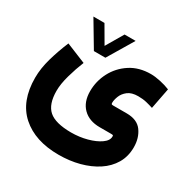

<svg xmlns="http://www.w3.org/2000/svg" viewBox="-173 -689 1067 1087"><g transform="rotate(30 360.5 -145.0)"><path d="M231.4 -364.7 131.3 -532.7H203.6L269 -420.4L335 -532.7H407.2L306.6 -364.7ZM214.4 -277.3Q193.4 -225.6 177 -167.5Q160.6 -109.4 160.6 -64.5Q160.6 22.9 203.4 60.8Q246.1 98.6 348.6 99.1Q403.8 99.1 452.9 85.7Q502 72.3 533.2 50.3Q564.5 28.3 564.5 2Q564.5 -4.9 562.3 -6.3Q560.1 -7.8 545.9 -7.8H475.6Q406.2 -7.8 366.2 -47.6Q326.2 -87.4 326.2 -157.7Q326.2 -223.6 356.7 -282Q387.2 -340.3 443.4 -377Q499.5 -413.6 577.1 -413.6Q604 -413.6 639.4 -406Q674.8 -398.4 703.1 -386.7L676.8 -250.5Q655.8 -257.3 631.8 -263.2Q607.9 -269 577.1 -269Q534.2 -269 510.3 -250.2Q486.3 -231.4 476.8 -206.5Q467.3 -181.6 467.3 -164.1Q467.3 -156.2 469.7 -154.3Q472.2 -152.3 480.5 -152.3H568.4Q637.7 -152.3 668.7 -109.4Q699.7 -66.4 699.7 -5.9Q699.7 54.2 672.4 100.6Q645 147 596.7 178.7Q548.3 210.4 485.4 227.1Q422.4 243.7 351.1 243.7Q197.3 243.7 107.9 164.3Q18.6 85 18.6 -67.9Q18.6 -129.4 38.1 -197.3Q57.6 -265.1 85 -330.1Z"/></g></svg>

Font: Vazir Black
Style: Black
Weight: 900
Designer: Saber Rastikerdar
Foundry: Saber Rastikerdar
Version: Version 30.0.0